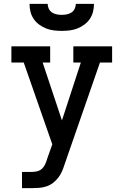

<svg xmlns="http://www.w3.org/2000/svg" viewBox="-20 -975 640 995"><path d="M94 0V-84H144Q159 -84 173 -87.5Q187 -91 197.5 -100.5Q208 -110 214 -123.5Q220 -137 224 -150V-151Q224 -151 224 -151Q224 -151 224 -151L251 -227L103 -651H39V-735H240V-651H201L301 -351L399 -651H360V-735H561V-651H498L315 -124Q309 -105 301.5 -87.5Q294 -70 282 -54.5Q270 -39 254.5 -27Q239 -15 220.5 -9Q202 -3 183 -1.5Q164 0 144 0ZM300 -815Q279 -815 258.5 -817.5Q238 -820 219 -827.5Q200 -835 183 -847.5Q166 -860 154.5 -877Q143 -894 138 -914Q133 -934 133 -955H227Q227 -942 233 -929.5Q239 -917 250 -910Q261 -903 274 -900.5Q287 -898 300 -898Q313 -898 326 -900.5Q339 -903 350 -910Q361 -917 367 -929.5Q373 -942 373 -955H467Q467 -934 462 -914Q457 -894 445.5 -877Q434 -860 417 -847.5Q400 -835 381 -827.5Q362 -820 341.5 -817.5Q321 -815 300 -815Z"/></svg>

Font: Iosevka Slab Medium Extended
Style: Regular
Weight: 500
Width: 7
Monospace: yes
Designer: Belleve Invis
Foundry: Belleve Invis
Version: Version 11.1.1; ttfautohint (v1.8.3)